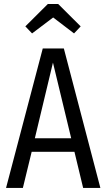

<svg xmlns="http://www.w3.org/2000/svg" viewBox="-20 -927 525 947"><path d="M242.2 -840.8 138.2 -762.2 105 -796.9 215.8 -907.2H267.1L377.9 -796.9L345.2 -762.2ZM390.1 0 347.2 -178.2H136.2L92.8 0H9.8L190.9 -688H294.9L475.1 0ZM151.9 -245.1H331.1L241.2 -618.2Z"/></svg>

Font: Fira Sans Compressed Book
Style: Regular
Weight: 350
Width: 1
Designer: Carrois Corporate & Edenspiekermann AG
Foundry: Carrois Corporate GbR & Edenspiekermann AG
Version: Version 4.203;PS 004.203;hotconv 1.0.88;makeotf.lib2.5.64775